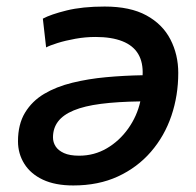

<svg xmlns="http://www.w3.org/2000/svg" viewBox="-20 -555 600 587"><path d="M204 12Q149 12 111.5 -5.5Q74 -23 54.5 -54Q35 -85 35 -123Q35 -175 56.5 -210.5Q78 -246 115 -268Q152 -290 201 -302Q250 -314 304.5 -319Q359 -324 416 -325Q418 -364 402.5 -390Q387 -416 354 -429Q321 -442 272 -442Q241 -442 210.5 -436.5Q180 -431 156 -423.5Q132 -416 121 -410L111 -498Q135 -511 183.5 -523Q232 -535 300 -535Q378 -535 427.5 -508Q477 -481 501 -434.5Q525 -388 525 -332Q525 -263 504 -201Q483 -139 441.5 -91Q400 -43 340.5 -15.5Q281 12 204 12ZM222 -79Q268 -79 306.5 -101.5Q345 -124 372 -162Q399 -200 409 -245Q339 -244 288.5 -237.5Q238 -231 205.5 -217.5Q173 -204 157.5 -183.5Q142 -163 142 -135Q142 -120 150 -107.5Q158 -95 175.5 -87Q193 -79 222 -79Z"/></svg>

Font: Ubuntu Sans Mono Medium
Style: Italic
Weight: 500
Italic angle: -13.5°
Monospace: yes
Designer: Dalton Maag Ltd
Foundry: Dalton Maag Ltd
Version: Version 1.006